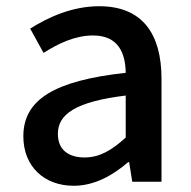

<svg xmlns="http://www.w3.org/2000/svg" viewBox="-20 -584 615 617"><path d="M217 13C283 13 342 -20 392 -63H395L405 0H499V-331C499 -477 436 -564 299 -564C211 -564 134 -528 77 -492L120 -414C167 -444 221 -470 279 -470C360 -470 383 -414 384 -350C155 -325 55 -264 55 -146C55 -49 122 13 217 13ZM252 -78C203 -78 166 -100 166 -154C166 -216 221 -257 384 -277V-142C339 -101 300 -78 252 -78Z"/></svg>

Font: Noto Sans CJK KR Medium
Style: Regular
Weight: 500
Designer: Ryoko NISHIZUKA (kana & ideographs); Paul D. Hunt (Latin, Greek & Cyrillic); Wenlong ZHANG (bopomofo); Sandoll Communica
Foundry: Adobe Systems Incorporated
Version: Version 1.004;PS 1.004;hotconv 1.0.82;makeotf.lib2.5.63406